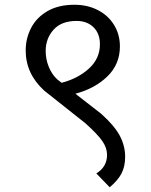

<svg xmlns="http://www.w3.org/2000/svg" viewBox="-20 -727 634 807"><path d="M506 -68Q506 -27 490.5 2.5Q475 32 441 60L385 2Q430 -26 430 -76Q430 -105 410.5 -133.5Q391 -162 340 -208L166 -346Q88 -417 88 -515Q88 -566 111 -610Q134 -654 180 -680.5Q226 -707 293 -707Q348 -707 391.5 -684.5Q435 -662 459.5 -622Q484 -582 484 -532Q484 -457 431.5 -406Q379 -355 297 -333L405 -249Q461 -199 483.5 -156.5Q506 -114 506 -68ZM221 -393 239 -379Q308 -397 354 -439Q400 -481 400 -541Q400 -586 373 -612.5Q346 -639 302 -639Q238 -639 205 -602Q172 -565 172 -513Q172 -478 185 -446Q198 -414 221 -393Z"/></svg>

Font: AmikoRegular
Style: Regular
Weight: 400
Designer: Pablo Impallari, Rodrigo Fuenzalida, Andres Torresi
Foundry: Impallari Type
Version: Version 1.000; ttfautohint (v1.3)